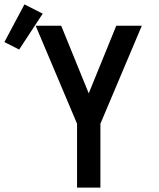

<svg xmlns="http://www.w3.org/2000/svg" viewBox="-103 -852 723 872"><path d="M247 0V-290L59 -735H175L300 -428L425 -735H541L353 -290V0ZM-16 -627 -83 -661 8 -832 91 -790Z"/></svg>

Font: Iosevka SS04 Semibold Extended
Style: Regular
Weight: 600
Width: 7
Monospace: yes
Designer: Belleve Invis
Foundry: Belleve Invis
Version: Version 19.0.0; ttfautohint (v1.8.4)